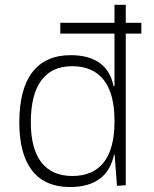

<svg xmlns="http://www.w3.org/2000/svg" viewBox="-20 -752 626 782"><path d="M225.6 -615.2H446.3V-401.4H442.4C426.3 -484.4 366.2 -527.3 268.1 -527.3C130.4 -527.3 58.6 -433.6 58.6 -253.9C58.6 -80.6 129.4 9.8 265.1 9.8C371.6 9.8 427.7 -40.5 444.3 -122.1H446.8L456.5 4.9L492.2 2.4V-615.2H555.7V-659.2H492.2V-732.4H446.3V-659.2H225.6ZM446.3 -255.9C446.3 -110.8 387.7 -35.2 274.9 -35.2C163.6 -35.2 105.5 -110.4 105.5 -253.9C105.5 -404.3 163.1 -482.4 273.9 -482.4C387.2 -482.4 446.3 -406.7 446.3 -261.2Z"/></svg>

Font: Cascadia Code PL ExtraLight
Style: Regular
Weight: 200
Monospace: yes
Designer: Aaron Bell
Foundry: Saja Typeworks
Version: Version 2404.023